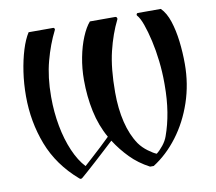

<svg xmlns="http://www.w3.org/2000/svg" viewBox="-84 -869 1106 981"><g transform="rotate(-10 469.0 -378.0)"><path d="M636 14H617Q560 -16 518.5 -58.5Q477 -101 445 -151Q426 -133 399 -108.5Q372 -84 345.5 -59.5Q319 -35 297.5 -16.5Q276 2 267 10Q265 11 263 12.5Q261 14 258 14Q254 14 250 10Q146 -80 100.5 -198.5Q55 -317 55 -450Q55 -515 64 -575.5Q73 -636 88.5 -686.5Q104 -737 125 -770H253Q257 -770 259 -765.5Q261 -761 259 -758Q225 -691 203 -608.5Q181 -526 181 -426V-421Q181 -345 194.5 -272.5Q208 -200 233.5 -141Q259 -82 293 -46Q305 -57 329.5 -79Q354 -101 382 -127Q410 -153 431 -174Q394 -239 377.5 -317Q361 -395 361 -480Q361 -540 372 -597Q383 -654 402 -699.5Q421 -745 443 -770H575Q580 -770 582.5 -765Q585 -760 583 -756Q549 -688 528 -601.5Q507 -515 507 -390Q507 -305 524 -235Q541 -165 575 -115Q593 -90 619.5 -70.5Q646 -51 662 -45Q679 -58 696.5 -80Q714 -102 722 -125Q742 -180 752.5 -244.5Q763 -309 763 -384V-395Q763 -451 756.5 -508Q750 -565 738.5 -615.5Q727 -666 713.5 -704Q700 -742 685 -758Q683 -761 685 -765.5Q687 -770 691 -770H811Q838 -743 853.5 -695.5Q869 -648 876 -590Q883 -532 883 -472Q883 -368 851 -273.5Q819 -179 763 -105Q707 -31 636 14Z"/></g></svg>

Font: Ponomar
Style: Regular
Weight: 400
Version: Version 1.301; ttfautohint (v1.8.4.7-5d5b)